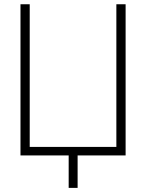

<svg xmlns="http://www.w3.org/2000/svg" viewBox="-20 -748 703 924"><path d="M584.5 0H78.6V-727.5H123V-41H540V-727.5H584.5ZM310.5 156.2V-18.1H353.5V156.2Z"/></svg>

Font: Inter Display Extra Light
Style: Regular
Weight: 200
Designer: Rasmus Andersson
Foundry: rsms
Version: Version 4.000;git-4fc901f